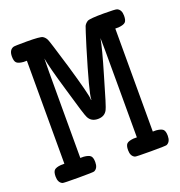

<svg xmlns="http://www.w3.org/2000/svg" viewBox="-114 -708 753 804"><g transform="rotate(-20 262.5 -306.0)"><path d="M50 -535Q28 -537 20 -544.5Q12 -552 12 -573Q12 -602 32 -609Q37 -611 91 -611Q152 -611 162 -605Q172 -599 178 -587Q182 -580 220 -453Q261 -313 261 -293Q261 -289 262 -288Q263 -288 263 -292Q263 -319 319 -504Q341 -575 346 -588Q351 -598 362 -605Q373 -611 435 -611Q488 -611 494 -608Q512 -600 512 -573Q512 -552 504 -544.5Q496 -537 474 -535H459V-76H474Q496 -74 504 -66.5Q512 -59 512 -38Q512 -11 494 -3Q490 -1 424 -1Q357 -1 353 -3Q335 -11 335 -38Q335 -59 343 -66.5Q351 -74 373 -76H388V-302Q388 -512 387 -519Q380 -477 347 -366Q310 -237 304 -228Q292 -204 262 -204Q232 -204 220 -228Q214 -237 177 -366Q144 -477 137 -519Q136 -512 136 -302V-76H151Q173 -74 181 -66.5Q189 -59 189 -38Q189 -11 171 -3Q167 -1 101 -1Q34 -1 30 -3Q12 -11 12 -38Q12 -59 20 -66.5Q28 -74 50 -76H65V-535Z"/></g></svg>

Font: KaTeX_Typewriter
Style: Regular
Weight: 400
Version: Version 1.1; ttfautohint (v1.3)